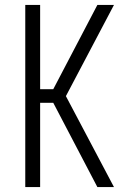

<svg xmlns="http://www.w3.org/2000/svg" viewBox="-20 -755 540 775"><path d="M373 0 195 -340H142V0H82V-735H142V-395H195L373 -735H440L246 -367L440 0Z"/></svg>

Font: Iosevka Fixed Light
Style: Regular
Weight: 300
Monospace: yes
Designer: Belleve Invis
Foundry: Belleve Invis
Version: Version 32.3.0